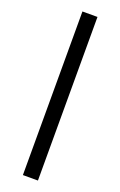

<svg xmlns="http://www.w3.org/2000/svg" viewBox="-170 -810 618 986"><g transform="rotate(20 139.0 -317.0)"><path d="M98 130V-764H180.2V130Z"/></g></svg>

Font: Outfit Thin
Style: Regular
Weight: 100
Designer: Rodrigo Fuenzalida
Foundry: fragTYPE
Version: Version 1.000